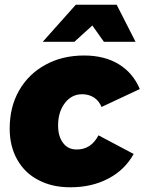

<svg xmlns="http://www.w3.org/2000/svg" viewBox="-20 -786 629 813"><path d="M142 -24C181 -3 226 7 278 7C338 7 392 -5 439 -30C486 -55 521 -89 546 -134L397 -213C376 -173 346 -153 305 -153C280 -153 261 -162 247 -181C233 -199 226 -224 226 -255C226 -294 236 -325 255 -350C274 -375 299 -387 328 -387C347 -387 364 -382 378 -373C392 -364 403 -350 410 -333L572 -409C553 -454 524 -489 483 -514C442 -539 393 -551 336 -551C275 -551 220 -538 173 -512C125 -486 88 -450 61 -403C34 -356 21 -302 21 -241C21 -191 32 -147 53 -110C74 -73 103 -44 142 -24ZM554 -609 474 -766H301L161 -609H295L371 -678L420 -609Z"/></svg>

Font: Argentum Sans ExtraBold
Style: Italic
Weight: 800
Italic angle: -11.3°
Designer: Julieta Ulanovsky
Foundry: Julieta Ulanovsky
Version: Version 5.001;February 15, 2019;FontCreator 11.5.0.2425 64-b